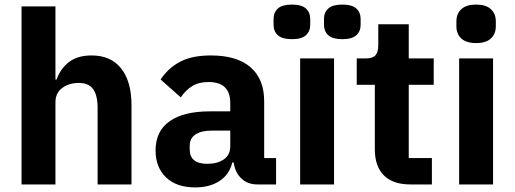

<svg xmlns="http://www.w3.org/2000/svg" viewBox="-20 -805 2246 838"><path d="M74 0V-777H222V-458H227Q244 -506 281.5 -534.5Q319 -563 380 -563Q464 -563 509 -506Q554 -449 554 -345V0H406V-333Q406 -389 386.5 -416Q367 -443 324 -443Q281 -443 251.5 -421Q222 -399 222 -359V0Z M659 -148Q659 -233 720.5 -276Q782 -319 896 -319H985V-356Q985 -447 890 -447Q847 -447 818.5 -429Q790 -411 769 -380L681 -458Q715 -509 767 -536Q819 -563 900 -563Q1014 -563 1073.5 -511.5Q1133 -460 1133 -363V-115H1185V0H1103Q1061 0 1033.5 -26Q1006 -52 1000 -96H994Q981 -43 938 -15Q895 13 832 13Q750 13 704.5 -31Q659 -75 659 -148ZM985 -166V-235H906Q858 -235 833 -218Q808 -201 808 -169V-153Q808 -90 885 -90Q929 -90 957 -109.5Q985 -129 985 -166Z M1174 -697V-722Q1174 -751 1193 -768Q1212 -785 1254 -785Q1296 -785 1315 -768Q1334 -751 1334 -722V-697Q1334 -668 1315 -651Q1296 -634 1254 -634Q1212 -634 1193 -651Q1174 -668 1174 -697ZM1394 -697V-722Q1394 -751 1413 -768Q1432 -785 1474 -785Q1516 -785 1535 -768Q1554 -751 1554 -722V-697Q1554 -668 1535 -651Q1516 -634 1474 -634Q1432 -634 1413 -651Q1394 -668 1394 -697ZM1438 0H1290V-550H1438Z M1771 0Q1695 0 1655.5 -39.5Q1616 -79 1616 -153V-435H1537V-550H1577Q1607 -550 1619 -564Q1631 -578 1631 -608V-699H1764V-550H1873V-435H1764V-115H1865V0Z M1972 -690V-712Q1972 -745 1993.5 -765Q2015 -785 2058 -785Q2101 -785 2122.5 -765Q2144 -745 2144 -712V-690Q2144 -657 2122.5 -637Q2101 -617 2058 -617Q2015 -617 1993.5 -637Q1972 -657 1972 -690ZM2132 0H1984V-550H2132Z"/></svg>

Font: IBM Plex Sans JP
Style: Bold
Weight: 700
Designer: Mike Abbink; Paul van der Laan; Pieter van Rosmalen; Wujin Sim; Yejin Wi; Jinhee Kim; Boomi Park; Yona Kim; Kichan Ma
Foundry: Sandoll Inc.
Version: Version 1.001